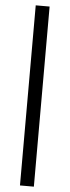

<svg xmlns="http://www.w3.org/2000/svg" viewBox="-65 -781 385 1062"><g transform="rotate(5 127.5 -250.0)"><path d="M88.9 250V-750H166V250Z"/></g></svg>

Font: Toshiba Sans Medium
Style: Regular
Weight: 500
Designer: Paul D. Hunt
Foundry: Toshiba Corporation
Version: Version 2.020;PS 2.0;hotconv 1.0.86;makeotf.lib2.5.63406